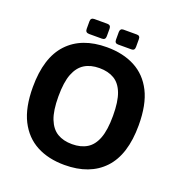

<svg xmlns="http://www.w3.org/2000/svg" viewBox="-144 -927 1004 1063"><g transform="rotate(20 358.5 -395.0)"><path d="M351.3 13.3Q256.3 13.3 186.7 -23.7Q117 -60.7 78.5 -136.5Q40 -212.3 40 -333Q40 -506.3 121.5 -593.2Q203 -680 351.3 -680Q447 -680 517 -643Q587 -606 625.2 -530.5Q663.3 -455 663.3 -333.7Q663.3 -160.3 581.7 -73.5Q500 13.3 351.3 13.3ZM351.3 -109.3Q403.3 -109.3 439 -131.2Q474.7 -153 493.2 -201.8Q511.7 -250.7 511.7 -334.3Q511.7 -418 493.2 -466.3Q474.7 -514.7 439 -536Q403.3 -557.3 351.3 -557.3Q300 -557.3 264.3 -535.3Q228.7 -513.3 209.7 -465Q190.7 -416.7 190.7 -332.3Q190.7 -248.7 209.7 -200.5Q228.7 -152.3 264.3 -130.8Q300 -109.3 351.3 -109.3ZM383 -736V-782Q383.7 -802.7 402.7 -802.7H481Q501.7 -803.3 501 -781V-736.3Q501 -715 482 -715H402.7Q383 -715 383 -736ZM210 -736.7V-781.7Q210 -802.7 231.3 -802.7H308Q328.7 -802.7 328.7 -781V-736.7Q328.7 -715 308 -715H232.3Q210 -715 210 -736.7Z"/></g></svg>

Font: Vivano Light
Style: Regular
Weight: 300
Designer: Joe Prince, Josias Burgherr
Version: Version 2.064;September 19, 2022;FontCreator 14.0.0.2877 64-